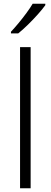

<svg xmlns="http://www.w3.org/2000/svg" viewBox="-20 -1014 273 1034"><path d="M145 0H88V-760H145ZM224 -994V-986Q209 -965 184 -937Q159 -909 131 -881.5Q103 -854 78 -834H39V-843Q57 -862 79.5 -889Q102 -916 122.5 -944Q143 -972 156 -994Z"/></svg>

Font: Noto Sans Cherokee Light
Style: Regular
Weight: 300
Designer: Monotype Design Team
Foundry: Monotype Imaging Inc.
Version: Version 2.001; ttfautohint (v1.8.4.7-5d5b)